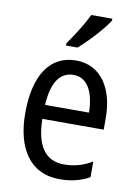

<svg xmlns="http://www.w3.org/2000/svg" viewBox="-87 -823 636 891"><g transform="rotate(10 231.0 -378.0)"><path d="M369 -757V-766H270C248 -721 214 -666 179 -617V-606H233C275 -642 344 -716 369 -757ZM238 -546C116 -546 47 -445 47 -265C47 -102 115 10 257 10C311 10 354 -1 397 -24V-98C353 -72 312 -61 265 -61C177 -61 132 -125 130 -252H419V-308C419 -444 356 -546 238 -546ZM238 -478C307 -478 337 -407 338 -318H131C137 -425 174 -478 238 -478Z"/></g></svg>

Font: Noto Sans Gurmukhi UI Condensed
Style: Regular
Weight: 400
Width: 3
Designer: Jelle Bosma - Monotype Design Team
Foundry: Monotype Imaging Inc.
Version: Version 2.004